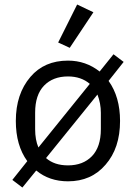

<svg xmlns="http://www.w3.org/2000/svg" viewBox="-20 -799 608 859"><path d="M35.2 5.9 80.1 40 142.1 -36.1Q200.7 12.2 284.2 12.2Q388.7 12.2 452.1 -62Q517.1 -136.2 517.1 -257.8Q517.1 -365.7 465.8 -437L533.2 -522L487.8 -556.2L425.8 -479Q363.8 -527.8 284.2 -527.8Q178.2 -527.8 116.2 -455.1Q50.8 -378.9 50.8 -257.8Q50.8 -148.4 102.1 -78.1ZM284.2 -59.1Q223.1 -59.1 186 -91.8L416 -376Q431.2 -336.4 431.2 -294.9V-221.2Q431.2 -141.6 391.4 -100.3Q351.6 -59.1 284.2 -59.1ZM137.2 -221.2V-294.9Q137.2 -374.5 177 -415.8Q216.8 -457 284.2 -457Q342.8 -457 381.8 -423.8L151.9 -139.2Q137.2 -173.3 137.2 -221.2ZM292 -585 397.9 -744.1 325.2 -778.8 240.2 -608.9Z"/></svg>

Font: Plexus Sans
Style: Regular
Weight: 400
Version: Version 2.001;PS 002.001;hotconv 1.0.70;makeotf.lib2.5.58329